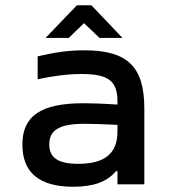

<svg xmlns="http://www.w3.org/2000/svg" viewBox="-20 -700 640 729"><path d="M300 -509C240 -509 186 -501 123 -486V-399C182 -412 239 -419 289 -419C390 -419 426 -394 426 -315V-303C365 -307 321 -308 297 -308C134 -308 65 -259 65 -151C65 -43 131 9 258 9C334 9 386 -9 420 -50H426V0H528V-288C528 -446 465 -509 300 -509ZM153 -556H241L299 -612L358 -556H445L327 -680H272ZM167 -152C167 -207 207 -230 302 -230C331 -230 381 -228 426 -226V-201C426 -119 380 -78 277 -78C201 -78 167 -101 167 -152Z"/></svg>

Font: LT Wave Mono Medium
Style: Regular
Weight: 500
Designer: Daniel Lyons
Version: Version 2.5 (Glyphs App)